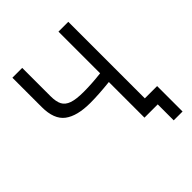

<svg xmlns="http://www.w3.org/2000/svg" viewBox="-226 -838 1105 1105"><g transform="rotate(-45 326.5 -285.0)"><path d="M516 -700V-77H616V130H544V0H436V-290Q343 -280 276 -280Q169 -280 115 -320.5Q61 -361 61 -461V-700H141V-469Q141 -425 154 -400Q167 -375 200 -363.5Q233 -352 294 -352Q360 -352 436 -361V-700Z"/></g></svg>

Font: Tilda Sans
Style: Regular
Weight: 400
Designer: ParaType Ltd
Foundry: ParaType Ltd
Version: Version 1.002W